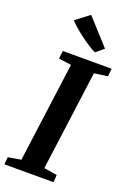

<svg xmlns="http://www.w3.org/2000/svg" viewBox="-189 -1064 769 1128"><g transform="rotate(20 196.0 -500.0)"><path d="M-4.5 0 0 -46 80.5 -59.5 163.5 -682.5 84.5 -694 91 -743H396L390.5 -694L307 -682.5L224 -59.5L306 -46L302.5 0ZM270.5 -800Q253.5 -807.5 228.2 -823.5Q203 -839.5 176.5 -859.2Q150 -879 126.8 -899Q103.5 -919 90 -935L174.5 -999.5L319 -840.5Z"/></g></svg>

Font: Merriweather 20pt
Style: Bold Italic
Weight: 700
Italic angle: -7.8°
Version: Version 2.101